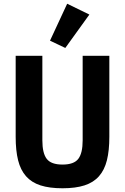

<svg xmlns="http://www.w3.org/2000/svg" viewBox="-20 -997 670 1029"><path d="M207 -698V-245Q207 -176 230.5 -145.5Q254 -115 315 -115Q376 -115 399.5 -145.5Q423 -176 423 -245V-698H566V-264Q566 -190 553 -138Q540 -86 510.5 -52.5Q481 -19 433 -3.5Q385 12 315 12Q245 12 197 -3.5Q149 -19 119.5 -52.5Q90 -86 77 -138Q64 -190 64 -264V-698ZM330 -740 248 -779 340 -977 459 -919Z"/></svg>

Font: IBM Plex Sans Cond
Style: Bold
Weight: 700
Width: 3
Designer: Mike Abbink, Paul van der Laan, Pieter van Rosmalen
Foundry: Bold Monday
Version: Version 1.3